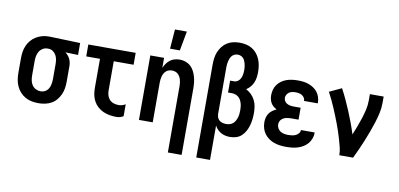

<svg xmlns="http://www.w3.org/2000/svg" viewBox="-85 -1033 3170 1525"><g transform="rotate(10 1500.0 -271.0)"><path d="M249 8Q222 8 195 3Q168 -2 144 -15.5Q120 -29 101.5 -49Q83 -69 71.5 -94Q60 -119 55.5 -146Q51 -173 51 -200V-320Q51 -346 55 -372Q59 -398 69.5 -422Q80 -446 97 -466Q114 -486 136 -499.5Q158 -513 183.5 -520.5Q209 -528 235 -528H250L493 -520V-424L391 -427Q403 -418 413 -406Q423 -394 429.5 -380Q436 -366 438.5 -350.5Q441 -335 441 -320V-200Q441 -173 437 -146.5Q433 -120 422 -95.5Q411 -71 393.5 -50Q376 -29 352.5 -16Q329 -3 302.5 2.5Q276 8 249 8ZM249 -88Q262 -88 274.5 -92Q287 -96 297 -104.5Q307 -113 313.5 -124.5Q320 -136 323.5 -148.5Q327 -161 328.5 -174Q330 -187 330 -200V-320Q330 -339 327 -357.5Q324 -376 315 -392.5Q306 -409 290.5 -420Q275 -431 256 -432H244Q225 -432 207.5 -421.5Q190 -411 180 -394.5Q170 -378 166 -358.5Q162 -339 162 -320V-200Q162 -180 166 -160Q170 -140 181 -123.5Q192 -107 210.5 -97.5Q229 -88 249 -88Z M878 8Q851 8 824 3.5Q797 -1 772 -12Q747 -23 726.5 -41.5Q706 -60 693 -84Q680 -108 675 -135Q670 -162 670 -189V-424H559V-520H941V-424H781V-189Q781 -169 786.5 -149.5Q792 -130 805.5 -115.5Q819 -101 838.5 -94.5Q858 -88 878 -88Q893 -88 907 -92Q921 -96 934 -104V-8Q921 0 907 4Q893 8 878 8Z M1330 215V-320Q1330 -333 1328.5 -346Q1327 -359 1323.5 -371.5Q1320 -384 1313.5 -395.5Q1307 -407 1297.5 -415.5Q1288 -424 1275.5 -428Q1263 -432 1250 -432Q1237 -432 1224.5 -428Q1212 -424 1202.5 -415.5Q1193 -407 1186.5 -395.5Q1180 -384 1176.5 -371.5Q1173 -359 1171.5 -346Q1170 -333 1170 -320V0H1059V-520H1170V-439Q1178 -458 1190 -475Q1202 -492 1218.5 -504.5Q1235 -517 1255 -522.5Q1275 -528 1296 -528Q1320 -528 1343 -520Q1366 -512 1383.5 -496Q1401 -480 1412 -458.5Q1423 -437 1429.5 -414Q1436 -391 1438.5 -367.5Q1441 -344 1441 -320V215ZM1204 -600 1216 -757H1312L1283 -600Z M1559 215V-535Q1559 -561 1562.5 -587Q1566 -613 1576 -637.5Q1586 -662 1602.5 -683Q1619 -704 1641.5 -718Q1664 -732 1690 -737.5Q1716 -743 1742 -743Q1768 -743 1793.5 -737.5Q1819 -732 1841.5 -718.5Q1864 -705 1880.5 -684.5Q1897 -664 1907 -640Q1917 -616 1921 -590Q1925 -564 1925 -538Q1925 -517 1922 -495Q1919 -473 1910.5 -453Q1902 -433 1887.5 -416Q1873 -399 1855 -388Q1879 -376 1898 -357Q1917 -338 1929 -314Q1941 -290 1945 -263.5Q1949 -237 1949 -210Q1949 -185 1946 -160Q1943 -135 1936 -110.5Q1929 -86 1917 -64Q1905 -42 1886.5 -24.5Q1868 -7 1843.5 0.5Q1819 8 1793 8Q1775 8 1756.5 4Q1738 0 1721.5 -9Q1705 -18 1692 -31.5Q1679 -45 1670 -62V215ZM1747 -88Q1762 -88 1776.5 -92.5Q1791 -97 1801.5 -106.5Q1812 -116 1819.5 -129.5Q1827 -143 1831 -157Q1835 -171 1836.5 -185.5Q1838 -200 1838 -215V-216Q1838 -230 1836.5 -244Q1835 -258 1831 -271.5Q1827 -285 1820 -297.5Q1813 -310 1802 -319Q1791 -328 1777.5 -332.5Q1764 -337 1750 -337H1718V-433H1750Q1767 -433 1781 -443.5Q1795 -454 1802 -469.5Q1809 -485 1811.5 -502Q1814 -519 1814 -536Q1814 -549 1812.5 -561Q1811 -573 1808 -585Q1805 -597 1800 -608.5Q1795 -620 1786.5 -629Q1778 -638 1766 -642.5Q1754 -647 1742 -647Q1730 -647 1718 -642Q1706 -637 1697.5 -628Q1689 -619 1684 -607.5Q1679 -596 1676 -584Q1673 -572 1671.5 -559.5Q1670 -547 1670 -535V-154L1671 -146Q1672 -133 1678.5 -121Q1685 -109 1696 -101.5Q1707 -94 1720.5 -91Q1734 -88 1747 -88Z M2247 8Q2222 8 2197.5 5Q2173 2 2150 -6Q2127 -14 2106.5 -28.5Q2086 -43 2071.5 -62.5Q2057 -82 2050 -106Q2043 -130 2043 -155Q2043 -174 2047.5 -192.5Q2052 -211 2062.5 -226.5Q2073 -242 2088.5 -253Q2104 -264 2121 -272Q2107 -279 2094.5 -289.5Q2082 -300 2074 -314Q2066 -328 2062.5 -344Q2059 -360 2059 -376Q2059 -398 2065 -420.5Q2071 -443 2084.5 -461.5Q2098 -480 2117 -493.5Q2136 -507 2157.5 -514.5Q2179 -522 2201.5 -525Q2224 -528 2247 -528Q2269 -528 2291.5 -525.5Q2314 -523 2335 -515.5Q2356 -508 2375 -495.5Q2394 -483 2407.5 -465.5Q2421 -448 2428 -426Q2435 -404 2435 -382V-376H2324V-378Q2324 -391 2316.5 -402.5Q2309 -414 2297.5 -420.5Q2286 -427 2273 -429.5Q2260 -432 2247 -432Q2233 -432 2219.5 -429.5Q2206 -427 2195 -419.5Q2184 -412 2177 -400Q2170 -388 2170 -374Q2170 -360 2177.5 -348Q2185 -336 2197 -329.5Q2209 -323 2222.5 -320.5Q2236 -318 2250 -318H2307V-222H2250Q2239 -222 2228 -221Q2217 -220 2206.5 -217.5Q2196 -215 2186 -209.5Q2176 -204 2168.5 -196Q2161 -188 2157.5 -177.5Q2154 -167 2154 -156Q2154 -140 2162.5 -125.5Q2171 -111 2184.5 -102.5Q2198 -94 2214.5 -91Q2231 -88 2247 -88Q2262 -88 2277 -90Q2292 -92 2305.5 -98Q2319 -104 2329.5 -116Q2340 -128 2340 -143V-144H2451V-140Q2451 -117 2442.5 -94Q2434 -71 2419 -53.5Q2404 -36 2383.5 -23.5Q2363 -11 2340.5 -4Q2318 3 2294.5 5.5Q2271 8 2247 8Z M2675 0Q2675 -32 2667 -63.5Q2659 -95 2650 -126Q2641 -157 2631 -187Q2621 -217 2609.5 -247.5Q2598 -278 2586 -307.5Q2574 -337 2561.5 -366.5Q2549 -396 2535 -425Q2521 -454 2506 -482L2604 -528Q2626 -487 2646 -444Q2666 -401 2684 -357.5Q2702 -314 2718.5 -270Q2735 -226 2749 -181Q2763 -215 2776.5 -250Q2790 -285 2801.5 -321Q2813 -357 2821.5 -393.5Q2830 -430 2830 -468V-520H2941V-468Q2941 -427 2932 -386.5Q2923 -346 2910.5 -306.5Q2898 -267 2883.5 -228Q2869 -189 2853.5 -151Q2838 -113 2821 -75Q2804 -37 2786 0Z"/></g></svg>

Font: Iosevka Term
Style: Bold
Weight: 700
Monospace: yes
Designer: Belleve Invis
Foundry: Belleve Invis
Version: Version 30.0.1